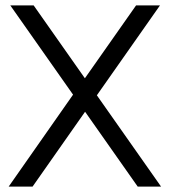

<svg xmlns="http://www.w3.org/2000/svg" viewBox="-20 -687 629 707"><path d="M573 0H487L18 -667H104ZM285 -388 481 -667H569L331 -328ZM314 -305 100 0H12L255 -347Z"/></svg>

Font: Maven Pro VF Beta
Style: Regular
Weight: 400
Designer: Joe Prince
Foundry: Joe Prince
Version: Version 2.002